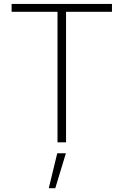

<svg xmlns="http://www.w3.org/2000/svg" viewBox="-20 -748 649 1009"><path d="M41 -686V-727.5H568.4V-686H327.1V0H282.2V-686ZM236.3 241.2 280.8 57.6H326.2L270.5 241.2Z"/></svg>

Font: Inter 24pt ExtraLight
Style: Regular
Weight: 250
Designer: Rasmus Andersson
Foundry: rsms
Version: Version 4.001;git-66647c0bb